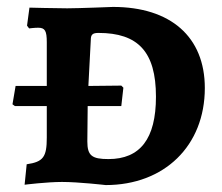

<svg xmlns="http://www.w3.org/2000/svg" viewBox="-20 -525 642 554"><path d="M285 9C454 9 571 -104 571 -271C571 -419 472 -505 306 -505C306 -505 206 -501 174 -501C141 -501 65 -503 65 -503L58 -451L64 -443C64 -443 79 -445 90 -445C110 -445 115 -436 115 -403V-277H25L16 -224L23 -219H115V-128C115 -72 105 -58 57 -51L51 8C51 8 115 0 159 0C207 0 285 9 285 9ZM235 -277 242 -410C242 -425 247 -430 264 -430C378 -430 430 -376 430 -246C430 -124 384 -66 293 -66C245 -66 232 -76 232 -117L233 -219H330L336 -272L330 -278Z"/></svg>

Font: Alegreya SC
Style: Bold
Weight: 700
Designer: Juan Pablo del Peral
Foundry: Huerta Tipografica
Version: Version 2.007;PS 002.007;hotconv 1.0.88;makeotf.lib2.5.64775